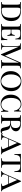

<svg xmlns="http://www.w3.org/2000/svg" viewBox="2590 -3252 676 5896"><g transform="rotate(90 2928.0 -304.0)"><path d="M627.4 -312Q627.4 -217.8 589.6 -147.5Q551.8 -77.1 479.5 -38.6Q407.2 0 305.7 0Q282.2 0 247.1 -1.5Q163.6 -2.9 165.5 -2.9Q83.5 -2.9 41.5 0V-20Q77.6 -21.5 94 -27.8Q110.4 -34.2 116.5 -51.3Q122.6 -68.4 122.6 -106V-502Q122.6 -540 116.5 -557.1Q110.4 -574.2 94.2 -580.3Q78.1 -586.4 41.5 -587.9V-607.9Q95.2 -604.5 139.2 -604.5L163.6 -605L204.6 -606Q282.7 -607.9 314.5 -607.9Q470.7 -607.9 549.1 -532.5Q627.4 -457 627.4 -312ZM215.3 -503.9V-104Q215.3 -67.9 221.2 -50Q227.1 -32.2 242.9 -25.1Q258.8 -18.1 290.5 -18.1Q381.3 -18.1 433.3 -50.8Q485.4 -83.5 506.3 -146.2Q527.3 -209 527.3 -308.1Q527.3 -405.3 504.6 -466.8Q481.9 -528.3 429.7 -559.1Q377.4 -589.8 289.6 -589.8Q258.3 -589.8 242.7 -582.8Q227.1 -575.7 221.2 -557.9Q215.3 -540 215.3 -503.9Z M1214.8 0Q1149.9 -2.9 995.6 -2.9Q811 -2.9 715.8 0V-20Q752 -21.5 768.3 -27.8Q784.7 -34.2 790.8 -51.3Q796.9 -68.4 796.9 -106V-502Q796.9 -539.6 790.8 -556.6Q784.7 -573.7 768.3 -580.1Q752 -586.4 715.8 -587.9V-607.9Q811 -605 995.6 -605Q1135.7 -605 1194.8 -607.9Q1188 -547.9 1188 -500Q1188 -460.9 1190.9 -438H1168Q1162.6 -493.7 1149.2 -525.4Q1135.7 -557.1 1110.6 -571Q1085.4 -585 1043.9 -585H970.7Q934.6 -585 918.2 -579.3Q901.9 -573.7 895.8 -556.6Q889.6 -539.6 889.6 -502V-315.9H972.7Q1004.4 -315.9 1021.7 -332.3Q1039.1 -348.6 1044.9 -368.4Q1050.8 -388.2 1055.7 -418H1078.6Q1075.2 -378.9 1075.2 -343.8L1075.7 -306.2Q1075.7 -266.1 1082 -193.8H1058.6Q1054.7 -224.6 1047.6 -246.1Q1040.5 -267.6 1022.7 -281.7Q1004.9 -295.9 972.7 -295.9H889.6V-106Q889.6 -68.4 895.8 -51.5Q901.9 -34.7 918.2 -28.8Q934.6 -22.9 970.7 -22.9H1043.9Q1093.3 -22.9 1122.6 -38.8Q1151.9 -54.7 1167 -90.6Q1182.1 -126.5 1188 -189.9H1210.9Q1208 -163.1 1208 -118.2Q1208 -65.4 1214.8 0Z M1997.1 -502V-106Q1997.1 -68.4 2003.2 -51.3Q2009.3 -34.2 2025.6 -27.8Q2042 -21.5 2078.1 -20V0Q2031.2 -2.9 1951.2 -2.9Q1865.2 -2.9 1823.2 0V-20Q1859.4 -21.5 1875.5 -27.8Q1891.6 -34.2 1897.7 -51.3Q1903.8 -68.4 1903.8 -106V-544.9L1663.1 4.9H1647L1415 -543.9V-116.2Q1415 -77.6 1421.9 -58.1Q1428.7 -38.6 1447.5 -30Q1466.3 -21.5 1505.9 -20V0Q1470.2 -2.9 1403.8 -2.9Q1344.2 -2.9 1311 0V-20Q1345.7 -21.5 1362.5 -30Q1379.4 -38.6 1385.7 -58.1Q1392.1 -77.6 1392.1 -116.2V-502Q1392.1 -539.6 1386 -556.6Q1379.9 -573.7 1363.5 -580.1Q1347.2 -586.4 1311 -587.9V-607.9Q1343.8 -605 1403.8 -605Q1451.2 -605 1489.3 -607.9L1689.5 -120.6L1903.8 -605H1951.2Q2031.2 -605 2078.1 -607.9V-587.9Q2042 -586.4 2025.6 -580.1Q2009.3 -573.7 2003.2 -556.6Q1997.1 -539.6 1997.1 -502Z M2779.3 -310.1Q2779.3 -214.4 2740 -140.9Q2700.7 -67.4 2630.6 -26.6Q2560.5 14.2 2471.2 14.2Q2378.9 14.2 2309.8 -22.7Q2240.7 -59.6 2202.6 -129.9Q2164.6 -200.2 2164.6 -297.9Q2164.6 -393.6 2203.9 -467.3Q2243.2 -541 2313 -581.5Q2382.8 -622.1 2472.2 -622.1Q2564.5 -622.1 2633.8 -585.2Q2703.1 -548.3 2741.2 -478Q2779.3 -407.7 2779.3 -310.1ZM2264.2 -301.8Q2264.2 -212.9 2292.2 -145Q2320.3 -77.1 2368.4 -40.5Q2416.5 -3.9 2475.1 -3.9Q2536.1 -3.9 2582.5 -42.2Q2628.9 -80.6 2654.1 -149.2Q2679.2 -217.8 2679.2 -306.2Q2679.2 -395 2651.1 -462.9Q2623 -530.8 2575 -567.4Q2526.9 -604 2468.3 -604Q2407.2 -604 2360.8 -565.7Q2314.5 -527.3 2289.3 -458.7Q2264.2 -390.1 2264.2 -301.8Z M3338.4 -557.1Q3350.6 -547.4 3357.9 -547.4Q3378.4 -547.4 3383.3 -607.9H3406.7Q3402.3 -550.3 3402.3 -397.9H3379.4Q3369.6 -450.2 3359.6 -474.9Q3349.6 -499.5 3329.6 -525.9Q3301.3 -563 3262.5 -582.5Q3223.6 -602.1 3180.7 -602.1Q3122.1 -602.1 3078.1 -565.9Q3034.2 -529.8 3010.3 -461.9Q2986.3 -394 2986.3 -301.8Q2986.3 -208 3012.9 -141.4Q3039.6 -74.7 3085.2 -40.3Q3130.9 -5.9 3187.5 -5.9Q3231.9 -5.9 3272.5 -25.4Q3313 -44.9 3340.3 -82Q3359.9 -107.9 3369.4 -137Q3378.9 -166 3386.7 -220.2H3409.7Q3409.7 -62.5 3413.6 0H3390.6Q3385.7 -60.5 3365.7 -60.5Q3357.9 -60.5 3345.7 -50.8Q3307.6 -19 3271.2 -2.4Q3234.9 14.2 3183.6 14.2Q3094.2 14.2 3027.3 -22.7Q2960.4 -59.6 2923.6 -129.9Q2886.7 -200.2 2886.7 -297.9Q2886.7 -393.6 2924.8 -467.3Q2962.9 -541 3030.5 -581.5Q3098.1 -622.1 3184.6 -622.1Q3218.3 -622.1 3245.4 -613.5Q3272.5 -605 3293.2 -591.3Q3314 -577.6 3338.4 -557.1Z M4005.4 14.2Q3922.4 14.2 3902.3 -62L3871.6 -187Q3862.3 -225.1 3846.4 -245.4Q3830.6 -265.6 3807.6 -273.2Q3784.7 -280.8 3748.5 -280.8H3691.4V-106Q3691.4 -68.4 3697.5 -51.3Q3703.6 -34.2 3720 -27.8Q3736.3 -21.5 3772.5 -20V0Q3726.1 -2.9 3645.5 -2.9Q3559.1 -2.9 3517.6 0V-20Q3553.7 -21.5 3570.1 -27.8Q3586.4 -34.2 3592.5 -51.3Q3598.6 -68.4 3598.6 -106V-502Q3598.6 -540 3592.5 -557.1Q3586.4 -574.2 3570.3 -580.3Q3554.2 -586.4 3517.6 -587.9V-607.9Q3559.1 -605 3639.6 -605Q3656.7 -605 3741.7 -606.4L3780.8 -606.9Q3855.5 -606.9 3907.5 -587.4Q3959.5 -567.9 3985.6 -533.9Q4011.7 -500 4011.7 -456.1Q4011.7 -419.4 3993.2 -385Q3974.6 -350.6 3929.9 -324Q3885.3 -297.4 3812.5 -288.6Q3829.6 -288.1 3846.7 -285.2Q3899.9 -276.9 3930.9 -252.9Q3961.9 -229 3974.6 -175.8L3996.6 -85Q4004.9 -49.8 4014.2 -35.4Q4023.4 -21 4038.6 -21Q4063.5 -21 4093.8 -55.2L4107.4 -42Q4088.4 -14.6 4064.2 -0.2Q4040 14.2 4005.4 14.2ZM3691.4 -502V-300.8H3758.8Q3818.8 -300.8 3852.5 -319.1Q3886.2 -337.4 3898.9 -368.9Q3911.6 -400.4 3911.6 -444.8Q3911.6 -517.1 3875.2 -552.5Q3838.9 -587.9 3755.4 -587.9Q3728.5 -587.9 3715.1 -580.8Q3701.7 -573.7 3696.5 -555.7Q3691.4 -537.6 3691.4 -502Z M4719.2 -20V0Q4678.2 -2.9 4612.3 -2.9Q4526.4 -2.9 4483.9 0V-20Q4521.5 -21.5 4538.6 -29.3Q4555.7 -37.1 4555.7 -56.6Q4555.7 -74.7 4542 -104L4491.7 -217.8H4247.6L4213.9 -143.1Q4197.3 -104.5 4197.3 -79.1Q4197.3 -26.4 4274.9 -20V0Q4245.1 -2.9 4184.1 -2.9Q4123 -2.9 4097.2 0V-20Q4123.5 -26.9 4143.1 -50.5Q4162.6 -74.2 4179.2 -112.8L4399.9 -612.8H4416L4649.9 -84Q4677.2 -22 4719.2 -20ZM4370.1 -492.2 4256.3 -237.8H4482.9Z M5260.7 -490.2Q5260.7 -438.5 5263.7 -408.2H5240.7Q5234.9 -478 5221.9 -514.9Q5209 -551.8 5179.9 -568.4Q5150.9 -585 5096.7 -585H5032.7V-116.2Q5032.7 -74.7 5040.5 -55.4Q5048.3 -36.1 5068.8 -28.8Q5089.4 -21.5 5133.8 -20V0Q5082 -2.9 4986.8 -2.9Q4887.2 -2.9 4838.9 0V-20Q4883.3 -21.5 4903.8 -28.8Q4924.3 -36.1 4932.1 -55.4Q4939.9 -74.7 4939.9 -116.2V-585H4876Q4821.8 -585 4793 -568.4Q4764.2 -551.8 4751 -514.6Q4737.8 -477.5 4731.9 -408.2H4709Q4711.9 -439.9 4711.9 -490.2Q4711.9 -542.5 4705.1 -607.9Q4788.1 -605 4986.8 -605Q5185.1 -605 5268.1 -607.9Q5260.7 -543.9 5260.7 -490.2Z M5856.4 -20V0Q5815.4 -2.9 5749.5 -2.9Q5663.6 -2.9 5621.1 0V-20Q5658.7 -21.5 5675.8 -29.3Q5692.9 -37.1 5692.9 -56.6Q5692.9 -74.7 5679.2 -104L5628.9 -217.8H5384.8L5351.1 -143.1Q5334.5 -104.5 5334.5 -79.1Q5334.5 -26.4 5412.1 -20V0Q5382.3 -2.9 5321.3 -2.9Q5260.3 -2.9 5234.4 0V-20Q5260.7 -26.9 5280.3 -50.5Q5299.8 -74.2 5316.4 -112.8L5537.1 -612.8H5553.2L5787.1 -84Q5814.5 -22 5856.4 -20ZM5507.3 -492.2 5393.6 -237.8H5620.1Z"/></g></svg>

Font: Playfair Display SC
Style: Regular
Weight: 400
Designer: Claus Eggers Sørensen
Foundry: Claus Eggers Sørensen
Version: Version 1.004;PS 001.004;hotconv 1.0.70;makeotf.lib2.5.58329